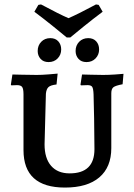

<svg xmlns="http://www.w3.org/2000/svg" viewBox="-20 -837 605 866"><path d="M135 -784 153 -815 165 -817Q251 -771 289 -755Q335 -775 413 -817L425 -815L443 -784Q400 -752 355 -715.5Q310 -679 297 -668H281Q268 -679 223 -715.5Q178 -752 135 -784ZM150 -607Q150 -632 166 -648.5Q182 -665 207 -665Q230 -665 243 -650.5Q256 -636 256 -614Q256 -590 240 -573.5Q224 -557 199 -557Q176 -557 163 -571.5Q150 -586 150 -607ZM321 -607Q321 -632 337 -648.5Q353 -665 378 -665Q401 -665 414 -650.5Q427 -636 427 -614Q427 -590 411 -573.5Q395 -557 370 -557Q347 -557 334 -571.5Q321 -586 321 -607ZM86 -160V-411Q86 -436 80 -444.5Q74 -453 57 -453L31 -452L29 -455L36 -501Q47 -501 79 -500Q111 -499 146 -499Q168 -499 199 -501.5Q230 -504 240 -505L235 -456Q208 -453 198.5 -444Q189 -435 187 -414L181 -186Q181 -123 210.5 -89Q240 -55 294 -55Q406 -55 406 -164Q406 -225 404.5 -302.5Q403 -380 402 -411Q401 -437 396 -445Q391 -453 375 -453L345 -452L343 -455L350 -501Q360 -501 388.5 -500Q417 -499 445 -499Q470 -499 499 -501Q528 -503 537 -504L533 -457Q501 -451 491.5 -443.5Q482 -436 482 -416V-169Q482 -83 428 -37Q374 9 273 9Q86 9 86 -160Z"/></svg>

Font: Alegreya SC Medium
Style: Regular
Weight: 500
Designer: Juan Pablo del Peral
Foundry: Huerta Tipografica
Version: Version 2.007; ttfautohint (v1.6)